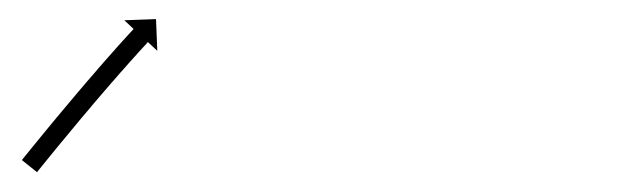

<svg xmlns="http://www.w3.org/2000/svg" viewBox="-20 -165 650 198"><path d="M3.8 -1.5C3.4 -1 3 -0.5 2.6 0.1L18.2 12.6C18.6 12.1 19 11.5 19.4 11C20.6 9.6 21.8 8.1 22.9 6.7C24.8 4.4 26.6 2.2 28.4 -0.1L28.4 -0.1L28.4 -0.1C30.8 -3 33.2 -5.9 35.5 -8.8L35.5 -8.8L35.5 -8.8C38.4 -12.3 41.2 -15.7 44 -19.2L44 -19.1L44 -19.1C47.2 -23 50.4 -26.8 53.5 -30.6L53.5 -30.6L53.5 -30.6C56.9 -34.7 60.3 -38.8 63.7 -42.9L63.7 -42.9L63.7 -42.9C67.3 -47.1 70.8 -51.3 74.4 -55.5L74.3 -55.5L74.3 -55.5C77.9 -59.6 81.5 -63.8 85 -68L85 -68L85 -68C88.5 -72 91.9 -76 95.4 -80.1L95.4 -80L95.4 -80C98.7 -83.8 101.9 -87.5 105.2 -91.3L105.2 -91.3L105.2 -91.2C108.1 -94.6 111.1 -97.9 114 -101.2L114 -101.2L114 -101.2C116.5 -104 119 -106.8 121.6 -109.6L121.5 -109.6L121.5 -109.6C123.5 -111.7 125.4 -113.9 127.4 -116L127.4 -116L127.4 -116C128.6 -117.4 129.9 -118.7 131.2 -120.1L131.2 -120.1L131.1 -120.1C131.6 -120.6 132 -121.1 132.5 -121.6L142.2 -112.6L140.9 -145.3L108.2 -144.1L117.8 -135.1C117.4 -134.7 116.9 -134.2 116.5 -133.7L116.5 -133.7L116.5 -133.7C115.2 -132.3 113.9 -130.9 112.6 -129.5L112.6 -129.5L112.6 -129.5C110.7 -127.4 108.7 -125.2 106.7 -123L106.7 -123L106.7 -123C104.2 -120.2 101.6 -117.4 99.1 -114.6L99.1 -114.5L99.1 -114.5C96.1 -111.2 93.1 -107.8 90.2 -104.5L90.2 -104.5L90.2 -104.5C86.9 -100.7 83.6 -96.9 80.3 -93.2L80.3 -93.2L80.3 -93.1C76.8 -89.1 73.3 -85.1 69.8 -81L69.8 -81L69.8 -81C66.2 -76.8 62.7 -72.6 59.1 -68.4L59.1 -68.4L59.1 -68.4C55.5 -64.2 52 -60 48.4 -55.7L48.4 -55.7L48.4 -55.7C45 -51.6 41.6 -47.5 38.1 -43.4L38.1 -43.4L38.1 -43.4C35 -39.6 31.8 -35.7 28.6 -31.9L28.6 -31.9L28.6 -31.9C25.7 -28.4 22.9 -25 20.1 -21.5L20.1 -21.5L20.1 -21.5C17.7 -18.6 15.3 -15.6 12.9 -12.7L12.9 -12.7L12.9 -12.7C11 -10.4 9.2 -8.2 7.4 -5.9C6.2 -4.4 5 -3 3.8 -1.5Z"/></svg>

Font: FRB American Cursive Just Arrows Extralight
Style: Italic
Weight: 200
Italic angle: -25°
Version: Version 2.0;Modular Font Editor K font №1